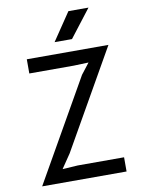

<svg xmlns="http://www.w3.org/2000/svg" viewBox="-102 -1024 803 1092"><g transform="rotate(-10 300.0 -478.0)"><path d="M51 0 384.5 -585.5 433 -648 347 -645H90.5V-727H562L237.5 -157.5L182.5 -76.5L271 -82H538.5V0ZM363.5 -795.5H263L371 -955.5H487Z"/></g></svg>

Font: Spline Sans Mono
Style: Regular
Weight: 400
Monospace: yes
Designer: Eben Sorkin, Mirko Velimirovic
Foundry: Sorkin Type
Version: Version 1.004